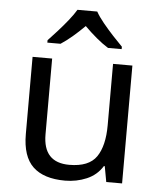

<svg xmlns="http://www.w3.org/2000/svg" viewBox="-54 -813 727 870"><g transform="rotate(5 309.0 -378.0)"><path d="M533 -536V0H461L448 -71H444Q418 -29 372 -9.5Q326 10 274 10Q177 10 128 -36.5Q79 -83 79 -185V-536H168V-191Q168 -63 287 -63Q376 -63 410.5 -113Q445 -163 445 -257V-536ZM353 -766Q365 -744 387.5 -716.5Q410 -689 434.5 -662.5Q459 -636 478 -617V-606H416Q390 -622 362 -645.5Q334 -669 307 -696Q280 -669 253 -646Q226 -623 200 -606H140V-617Q159 -637 182.5 -663Q206 -689 228 -716.5Q250 -744 263 -766Z"/></g></svg>

Font: Noto Sans Historical
Style: Regular
Weight: 400
Designer: Monotype Design Team
Foundry: Monotype Imaging Inc.
Version: Version 2.013; ttfautohint (v1.8.4.7-5d5b)